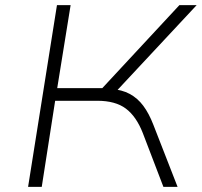

<svg xmlns="http://www.w3.org/2000/svg" viewBox="-20 -725 783 745"><path d="M89 0 201 -705H254L202 -383H395L363 -368L676 -705H743L422 -361L410 -380Q453 -377 483.5 -360.5Q514 -344 536 -314.5Q558 -285 575 -241L669 0H614L534 -209Q509 -273 468.5 -303.5Q428 -334 357 -334H194L142 0Z"/></svg>

Font: Nunito Sans 7pt SemiExpanded ExtraLight
Style: Italic
Weight: 250
Width: 6
Italic angle: -9°
Designer: Vernon Adams
Foundry: Vernon Adams
Version: Version 3.101;gftools[0.9.27]